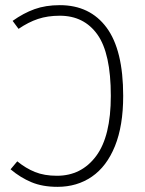

<svg xmlns="http://www.w3.org/2000/svg" viewBox="-20 -714 561 745"><path d="M458 -342Q458 -226 426 -147Q394 -68 336.5 -28.5Q279 11 203 11Q145 11 102 -7Q59 -25 21 -57L47 -88Q80 -61 116 -46.5Q152 -32 201 -32Q296 -32 353 -108.5Q410 -185 410 -342Q410 -507 358 -580Q306 -653 212 -653Q165 -653 127.5 -640.5Q90 -628 52 -602L29 -633Q71 -663 114 -678.5Q157 -694 212 -694Q329 -694 393.5 -607Q458 -520 458 -342Z"/></svg>

Font: Fira Sans Condensed ExtraLight
Style: Regular
Weight: 275
Width: 3
Designer: Carrois Corporate & Edenspiekermann AG
Foundry: Carrois Corporate GbR & Edenspiekermann AG
Version: Version 4.203